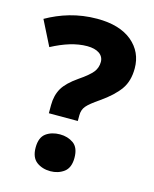

<svg xmlns="http://www.w3.org/2000/svg" viewBox="-112 -799 713 888"><g transform="rotate(15 245.0 -355.5)"><path d="M139.2 -244.1H277.8V-271C277.8 -289.1 282.7 -303.7 293 -315.9C303.2 -328.1 322.8 -343.8 352.1 -363.8C392.1 -391.6 421.9 -419.4 440.9 -446.3C460 -473.1 469.2 -506.8 469.2 -546.9C469.2 -599.1 449.7 -641.6 410.2 -674.8C370.6 -707.5 314.9 -724.1 243.2 -724.1C149.4 -724.1 70.3 -697.8 2 -659.2L62 -540C122.1 -571.8 177.7 -589.8 231 -589.8C279.3 -589.8 310.1 -569.8 310.1 -535.2C310.1 -517.1 304.7 -500.5 293.5 -486.3C282.2 -472.2 261.2 -454.1 230 -433.1C196.3 -409.7 172.4 -386.7 159.2 -364.3C146 -341.3 139.2 -314.5 139.2 -283.2ZM121.1 -75.2C121.1 -43.5 130.4 -21 148.4 -7.3C166.5 6.3 189 13.2 214.8 13.2C239.7 13.2 261.2 6.3 279.8 -7.3C297.9 -21 307.1 -43.5 307.1 -75.2C307.1 -107.9 297.9 -130.4 279.8 -143.6C261.2 -156.7 239.7 -163.1 214.8 -163.1C189 -163.1 166.5 -156.7 148.4 -143.6C130.4 -130.4 121.1 -107.9 121.1 -75.2Z"/></g></svg>

Font: Noto Reveo Sans
Style: Regular
Weight: 800
Designer: Monotype Design Team
Foundry: Monotype Imaging Inc.
Version: Version 2.007